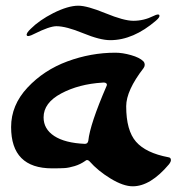

<svg xmlns="http://www.w3.org/2000/svg" viewBox="-20 -591 620 674"><path d="M367 -450Q331 -450 271.5 -474.5Q212 -499 178 -499Q154 -499 100 -472Q77 -460 74 -467Q71 -474 88 -490Q118 -520 167 -545Q219 -571 255 -571Q286 -571 350.5 -544.5Q415 -518 448 -518Q485 -518 519 -535Q537 -544 539.5 -537.5Q542 -531 528 -519Q448 -450 367 -450ZM423 -218Q423 -133 457.5 -93.5Q492 -54 571 -39Q580 -38 580 -29Q580 -23 573 -14Q508 63 446 63Q413 63 368.5 36Q324 9 294 -25Q286 -33 279 -26Q262 -14 242 -8Q222 -2 207.5 -1Q193 0 163 0Q19 0 19 -145Q19 -222 76.5 -283.5Q134 -345 216.5 -375.5Q299 -406 385 -406Q410 -406 440 -397.5Q470 -389 483 -376Q488 -371 488 -363Q488 -358 484 -352Q423 -273 423 -218ZM133 -179Q133 -138 170.5 -113.5Q208 -89 278 -86Q288 -86 290 -97Q296 -155 354 -289Q357 -295 353 -298.5Q349 -302 340 -301Q257 -296 195 -263Q133 -230 133 -179Z"/></svg>

Font: Joscelyn
Style: Regular
Weight: 400
Designer: Peter S. Baker
Version: Version 1.012